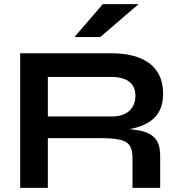

<svg xmlns="http://www.w3.org/2000/svg" viewBox="-20 -903 866 923"><path d="M77 0V-647H516Q591 -647 646.5 -626.5Q702 -606 733 -562.5Q764 -519 764 -451Q764 -405 748 -373Q732 -341 703.5 -321Q675 -301 638 -290.5Q601 -280 559 -277L545 -285Q615 -284 660 -273.5Q705 -263 727.5 -235.5Q750 -208 750 -154V0H617V-145Q617 -182 604 -202.5Q591 -223 557.5 -231Q524 -239 461 -239H210V0ZM210 -343H516Q572 -343 601.5 -370Q631 -397 631 -443Q631 -487 601.5 -510Q572 -533 516 -533H210ZM338 -725 474 -883H646L462 -725Z"/></svg>

Font: Syne
Style: Bold
Weight: 700
Designer: Lucas Descroix
Foundry: Bonjour Monde
Version: Version 2.200